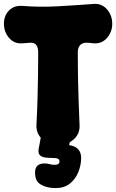

<svg xmlns="http://www.w3.org/2000/svg" viewBox="-25 -712 590 975"><path d="M379 -76Q381 -31 348 -3Q315 25 271 25Q225 25 192 -3Q159 -31 160 -76Q164 -151 165.5 -209Q167 -267 168 -323Q169 -379 169 -445Q169 -498 128 -495Q118 -494 108 -493.5Q98 -493 88 -492Q47 -489 21 -519.5Q-5 -550 -5 -591Q-5 -633 21 -659Q47 -685 88 -682Q178 -675 268 -680Q358 -685 451 -692Q492 -695 518.5 -664.5Q545 -634 545 -591Q545 -550 518.5 -519.5Q492 -489 451 -492Q444 -493 436.5 -493.5Q429 -494 421 -495Q370 -498 370 -445Q370 -378 371 -321.5Q372 -265 374 -207Q376 -149 379 -76ZM259 243Q244 243 229.5 241Q215 239 201 234Q172 223 162.5 206.5Q153 190 153 165V164Q153 118 201 118Q216 118 227 121.5Q238 125 252 125Q277 125 277 108Q277 98 269 94Q261 90 237 90Q219 90 202.5 87.5Q186 85 177 75.5Q168 66 171 46L185 -30H338L326 25Q346 28 359.5 36Q373 44 380 57.5Q387 71 387 90Q387 127 372.5 162.5Q358 198 329.5 220.5Q301 243 259 243Z"/></svg>

Font: Winky Sans Black
Style: Regular
Weight: 900
Designer: Simon Atzbach
Foundry: typofactur
Version: Version 1.205